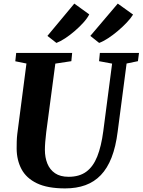

<svg xmlns="http://www.w3.org/2000/svg" viewBox="-20 -1037 792 1067"><path d="M683.5 -684 634 -306Q623.5 -221.5 600 -161.5Q576.5 -101.5 540.2 -63.8Q504 -26 454.5 -8Q405 10 342 10Q244 10 185 -18.5Q126 -47 99.5 -97Q73 -147 72.5 -211Q72.5 -230 73 -250.2Q73.5 -270.5 76 -292L127 -684L65 -696.5L70 -743H381L376.5 -697L287.5 -683.5L237 -303Q233.5 -274.5 231.5 -249Q229.5 -223.5 229.5 -204.5Q229.5 -162 243.2 -128Q257 -94 286 -74.2Q315 -54.5 361.5 -54.5Q421 -54.5 459.5 -82.8Q498 -111 520.5 -167.5Q543 -224 554 -308.5L603 -683.5L530.5 -697L535 -743H752.5L746.5 -697ZM243.5 -837.5 393 -1017 476 -957Q465.5 -936 443.8 -911.8Q422 -887.5 395.2 -864.5Q368.5 -841.5 341.8 -824Q315 -806.5 293.5 -798.5ZM482 -837.5 634.5 -1017 719.5 -956Q707 -935.5 684.2 -911.5Q661.5 -887.5 634.2 -864.5Q607 -841.5 580 -824Q553 -806.5 531 -798.5Z"/></svg>

Font: Merriweather 36pt ExtraBold
Style: Italic
Weight: 800
Italic angle: -7.8°
Version: Version 2.101